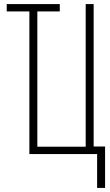

<svg xmlns="http://www.w3.org/2000/svg" viewBox="-20 -755 540 941"><path d="M456 166V0H124V-699H13V-735H273V-699H163V-36H400V-735H439V-37H495V166Z"/></svg>

Font: Iosevka Term Curly Extralight
Style: Regular
Weight: 200
Designer: Belleve Invis
Foundry: Belleve Invis
Version: Version 32.3.0